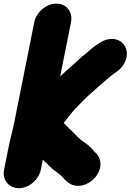

<svg xmlns="http://www.w3.org/2000/svg" viewBox="-34 -792 704 1035"><path d="M13.7 -6 -12.1 123C-22.9 177.2 13.3 222.5 67.6 222.5C122.4 222.5 175.3 176.4 185.9 123L196.9 67.9C206.2 77.3 212.1 83.7 222.9 93.3L233.6 104.3C254.2 126.1 275.9 137.7 292.5 152.3C303.9 161.8 312.6 177.5 336.2 193.6C380.2 226.6 443.7 205.5 478.1 165.8C523 114 511.9 53.3 475.5 26.9C457.6 1.5 430.7 -18.8 403.9 -36.4C391 -47.9 380.4 -58 367.6 -71.6L352.7 -86.3C338.4 -99.4 324.1 -113.5 309 -129.7C316.2 -138 324.7 -147.5 335.9 -162.8C354.4 -189.3 388.2 -223.4 415.4 -250.7C441.6 -277.3 465.6 -297.3 496.3 -324.5C518.6 -344.3 516.9 -343.3 527.9 -352.5L550.7 -371.5C564 -382.6 565.4 -384.4 582 -396.9L594.9 -405.4C642.5 -438.2 665.2 -500.2 638.6 -544.8C615 -584.6 556.5 -596.6 502.8 -560.5L489.7 -552C470 -539.1 454.7 -526.4 436.5 -509.8L423.2 -498.7C413.2 -491.4 404.7 -484.6 394.6 -474.6C383 -463.4 364.5 -446.4 349 -433.5C339 -425.2 331.6 -417.4 321.7 -409C309.8 -398.5 301.2 -390.3 290.3 -379.7L348.9 -673C359.5 -726.4 325.1 -772.5 270.2 -772.5C216 -772.5 161.7 -727.3 150.9 -673L42.1 -128C34.3 -89 21.8 -46.4 13.7 -6Z"/></svg>

Font: Smoothie
Style: ExBdIt
Weight: 800
Foundry: Cannot Into Space Fonts
Version: Version 0.8